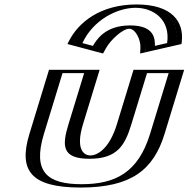

<svg xmlns="http://www.w3.org/2000/svg" viewBox="-20 -826 846 861"><path d="M422.6 -594 306.1 -625C350.8 -732 463.4 -806 592.4 -806C721.4 -806 788.8 -732 768.1 -625L632.6 -594C632.6 -594 653.1 -697 559.1 -697C465.1 -697 422.6 -594 422.6 -594ZM401.8 -513 327.2 -269C296.4 -168 311.4 -129 385.4 -129C459.4 -129 498.4 -168 529.2 -269L603.8 -513H780.8L693.1 -226C640.5 -54 533.4 15 341.4 15C149.4 15 84.5 -54 137.1 -226L224.8 -513ZM416.5 -612.3 326.3 -636.3C371.4 -728.3 470.3 -791 587.8 -791C705.9 -791 765.8 -727.2 754.7 -636.3L649.9 -612.3C651.6 -643 645.9 -712 563.7 -712C480.9 -712 432.7 -641.4 416.5 -612.3ZM382.3 -498 312.2 -269C280.5 -165.2 296.8 -114 380.9 -114C464.9 -114 512.5 -165.2 544.2 -269L614.3 -498H761.3L678.1 -226C628.1 -62.5 533.1 0 346 0C158.9 0 102.1 -62.5 152.1 -226L235.3 -498ZM416.5 -612.3C432.7 -641.4 480.9 -712 563.7 -712C645.9 -712 651.6 -643 649.9 -612.3L754.7 -636.3C765.8 -727.2 705.9 -791 587.8 -791C470.3 -791 371.4 -728.3 326.3 -636.3ZM382.3 -498H235.3L152.1 -226C102.1 -62.5 158.9 0 346 0C533.1 0 628.1 -62.5 678.1 -226L761.3 -498H614.3L544.2 -269C512.5 -165.2 464.9 -114 380.9 -114C296.8 -114 280.5 -165.2 312.2 -269ZM429.9 -608.7C445.4 -636.4 487.2 -697 559.1 -697C630.5 -697 635.9 -637.8 634.3 -608.7L633.5 -594.2L768.6 -625.1L770.3 -639C782.4 -738 716.1 -806 592.4 -806C469.4 -806 361.4 -739.1 312.4 -639L305.6 -625.1L421.9 -594.2ZM401.8 -513H224.8L137.1 -226C84.6 -54.2 149.6 15 341.4 15C533.3 15 640.6 -54.2 693.1 -226L780.8 -513H603.8L529.2 -269C498.4 -168.2 459 -129 385.4 -129C311.8 -129 296.4 -168.2 327.2 -269ZM396.6 -620.3 349.6 -632.8C397.6 -737 506 -791 587.8 -791C670 -791 744.9 -736.4 729.4 -632.8L674.7 -620.3C674.4 -645.3 678.2 -712 563.7 -712C448.7 -712 411.6 -644.5 396.6 -620.3ZM357.3 -498 287.2 -269C258.3 -174.4 255.5 -114 380.9 -114C506.2 -114 540.3 -174.4 569.2 -269L639.3 -498H736.3L653.1 -226C599.9 -51.9 496.9 0 346 0C195.1 0 123.9 -51.9 177.1 -226L260.3 -498ZM455.9 -610.9C475.8 -646.6 529.9 -697 559.1 -697C587.9 -697 611.7 -648.1 609.7 -610.9L608.3 -586.1L793.9 -628.6L795 -637.3C805.8 -726.7 753.5 -806 592.4 -806C432.2 -806 331.1 -727.8 286.8 -637.3L282.5 -628.6L442.1 -586.1ZM426.8 -513H199.8L112.1 -226C62.8 -64.6 113.8 15 341.4 15C569 15 668.8 -64.6 718.1 -226L805.8 -513H578.8L504.2 -269C470.6 -158.8 416.8 -129 385.4 -129C354 -129 318.6 -158.8 352.2 -269Z"/></svg>

Font: Hussar Outliner
Style: Obl
Weight: 700
Foundry: Cannot Into Space Fonts
Version: Version 0.92